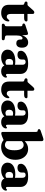

<svg xmlns="http://www.w3.org/2000/svg" viewBox="1306 -2096 801 3454"><g transform="rotate(90 1707.0 -368.5)"><path d="M46.5 -403.5 25 -410Q7 -417.5 7 -436Q7 -447.5 15 -454.8Q23 -462 35.5 -462H62.5Q70.5 -462 77.5 -466.8Q84.5 -471.5 94 -484L158 -556.5Q180 -584.5 202 -584.5Q230.5 -584.5 230.5 -553V-462H338Q366 -462 366 -439.5Q366 -423.5 351.2 -412.5Q336.5 -401.5 303.5 -401.5H230.5V-159Q230.5 -89 280.5 -89Q299.5 -89 311 -98.8Q322.5 -108.5 331.2 -119.8Q340 -131 350 -136Q366 -137.5 365.5 -114Q362.5 -61.5 320.2 -25.2Q278 11 213 11Q142 11 103.8 -23.5Q65.5 -58 65.5 -130V-373Q65.5 -387 61.2 -393.2Q57 -399.5 46.5 -403.5Z M609.5 -438.5 614.5 -364Q632 -419.5 666.2 -446.8Q700.5 -474 742 -474Q787 -474 812 -445.5Q837 -417 837 -362Q837 -310 815.5 -285.2Q794 -260.5 760 -260.5Q726 -260.5 708.8 -277.8Q691.5 -295 691 -325.5V-344.5Q690.5 -372.5 667 -372.5Q647 -372.5 632.2 -346.2Q617.5 -320 617.5 -265V-93.5Q617.5 -62.5 641 -58.5L680 -52Q703.5 -48.5 703.5 -25.5Q703.5 0 673.5 0H435Q405.5 0 405.5 -25.5Q405.5 -42 423.5 -52L438 -56.5Q445.5 -60 449 -67.2Q452.5 -74.5 452.5 -92V-340Q452.5 -354.5 448.8 -360.5Q445 -366.5 437.5 -369L419 -371.5Q402 -378.5 402 -394Q402 -412.5 428 -422.5L538.5 -459Q573.5 -472 585.5 -472Q595.5 -472 601.5 -464.5Q607.5 -457 609.5 -438.5Z M872.5 -103.5Q872.5 -167.5 928 -205.2Q983.5 -243 1086 -243Q1119 -243 1144.5 -236.5V-373Q1144.5 -399 1131.5 -413.8Q1118.5 -428.5 1095.5 -428.5Q1074.5 -428.5 1062.2 -418.8Q1050 -409 1050 -394V-356Q1050 -321.5 1027 -301.8Q1004 -282 963 -282Q893 -282 893 -343.5Q893 -374.5 919.2 -404.2Q945.5 -434 998 -453.8Q1050.5 -473.5 1128.5 -473.5Q1220.5 -473.5 1265 -436.5Q1309.5 -399.5 1309.5 -335V-99Q1309.5 -75 1329.5 -75Q1342.5 -75 1350 -88Q1355 -93.5 1360.5 -93.5Q1376 -93.5 1376 -73.5Q1376 -55.5 1363 -35.5Q1350 -15.5 1324.8 -2Q1299.5 11.5 1262.5 11.5Q1221.5 11.5 1194.5 -4.2Q1167.5 -20 1160 -46.5Q1134.5 -18.5 1095.5 -3.5Q1056.5 11.5 1013.5 11.5Q950 11.5 911.2 -20.8Q872.5 -53 872.5 -103.5ZM1039 -133Q1039 -99.5 1055.2 -82.5Q1071.5 -65.5 1097.5 -65.5Q1123 -65.5 1144.5 -80.5V-196.5Q1125.5 -203.5 1103.5 -203.5Q1073.5 -203.5 1056.2 -185Q1039 -166.5 1039 -133Z M1427.5 -403.5 1406 -410Q1388 -417.5 1388 -436Q1388 -447.5 1396 -454.8Q1404 -462 1416.5 -462H1443.5Q1451.5 -462 1458.5 -466.8Q1465.5 -471.5 1475 -484L1539 -556.5Q1561 -584.5 1583 -584.5Q1611.5 -584.5 1611.5 -553V-462H1719Q1747 -462 1747 -439.5Q1747 -423.5 1732.2 -412.5Q1717.5 -401.5 1684.5 -401.5H1611.5V-159Q1611.5 -89 1661.5 -89Q1680.5 -89 1692 -98.8Q1703.5 -108.5 1712.2 -119.8Q1721 -131 1731 -136Q1747 -137.5 1746.5 -114Q1743.5 -61.5 1701.2 -25.2Q1659 11 1594 11Q1523 11 1484.8 -23.5Q1446.5 -58 1446.5 -130V-373Q1446.5 -387 1442.2 -393.2Q1438 -399.5 1427.5 -403.5Z M1787 -103.5Q1787 -167.5 1842.5 -205.2Q1898 -243 2000.5 -243Q2033.5 -243 2059 -236.5V-373Q2059 -399 2046 -413.8Q2033 -428.5 2010 -428.5Q1989 -428.5 1976.8 -418.8Q1964.5 -409 1964.5 -394V-356Q1964.5 -321.5 1941.5 -301.8Q1918.5 -282 1877.5 -282Q1807.5 -282 1807.5 -343.5Q1807.5 -374.5 1833.8 -404.2Q1860 -434 1912.5 -453.8Q1965 -473.5 2043 -473.5Q2135 -473.5 2179.5 -436.5Q2224 -399.5 2224 -335V-99Q2224 -75 2244 -75Q2257 -75 2264.5 -88Q2269.5 -93.5 2275 -93.5Q2290.5 -93.5 2290.5 -73.5Q2290.5 -55.5 2277.5 -35.5Q2264.5 -15.5 2239.2 -2Q2214 11.5 2177 11.5Q2136 11.5 2109 -4.2Q2082 -20 2074.5 -46.5Q2049 -18.5 2010 -3.5Q1971 11.5 1928 11.5Q1864.5 11.5 1825.8 -20.8Q1787 -53 1787 -103.5ZM1953.5 -133Q1953.5 -99.5 1969.8 -82.5Q1986 -65.5 2012 -65.5Q2037.5 -65.5 2059 -80.5V-196.5Q2040 -203.5 2018 -203.5Q1988 -203.5 1970.8 -185Q1953.5 -166.5 1953.5 -133Z M2518.5 -718V-413Q2548.5 -442.5 2583.2 -458Q2618 -473.5 2659 -473.5Q2715.5 -473.5 2759.5 -445Q2803.5 -416.5 2828.8 -365.2Q2854 -314 2854 -245Q2854 -166.5 2823.8 -108.8Q2793.5 -51 2741 -19.5Q2688.5 12 2621.5 12Q2548 12 2499 -32L2436 -5.5Q2397.5 9.5 2378 9.5Q2352.5 9.5 2352.5 -16V-616Q2352.5 -630.5 2348.8 -636.2Q2345 -642 2337 -644.5L2319 -647Q2302 -654 2302 -670Q2302 -688 2327.5 -698L2438 -736Q2472.5 -749 2488.5 -749Q2503 -749 2510.8 -740.2Q2518.5 -731.5 2518.5 -718ZM2589 -393Q2549 -393 2518.5 -359V-87.5Q2547.5 -56 2587.5 -56Q2629 -56 2655.8 -97Q2682.5 -138 2682.5 -227.5Q2682.5 -313.5 2656.2 -353.2Q2630 -393 2589 -393Z M2905.5 -103.5Q2905.5 -167.5 2961 -205.2Q3016.5 -243 3119 -243Q3152 -243 3177.5 -236.5V-373Q3177.5 -399 3164.5 -413.8Q3151.5 -428.5 3128.5 -428.5Q3107.5 -428.5 3095.2 -418.8Q3083 -409 3083 -394V-356Q3083 -321.5 3060 -301.8Q3037 -282 2996 -282Q2926 -282 2926 -343.5Q2926 -374.5 2952.2 -404.2Q2978.5 -434 3031 -453.8Q3083.5 -473.5 3161.5 -473.5Q3253.5 -473.5 3298 -436.5Q3342.5 -399.5 3342.5 -335V-99Q3342.5 -75 3362.5 -75Q3375.5 -75 3383 -88Q3388 -93.5 3393.5 -93.5Q3409 -93.5 3409 -73.5Q3409 -55.5 3396 -35.5Q3383 -15.5 3357.8 -2Q3332.5 11.5 3295.5 11.5Q3254.5 11.5 3227.5 -4.2Q3200.5 -20 3193 -46.5Q3167.5 -18.5 3128.5 -3.5Q3089.5 11.5 3046.5 11.5Q2983 11.5 2944.2 -20.8Q2905.5 -53 2905.5 -103.5ZM3072 -133Q3072 -99.5 3088.2 -82.5Q3104.5 -65.5 3130.5 -65.5Q3156 -65.5 3177.5 -80.5V-196.5Q3158.5 -203.5 3136.5 -203.5Q3106.5 -203.5 3089.2 -185Q3072 -166.5 3072 -133Z"/></g></svg>

Font: Fraunces 72pt Soft
Style: Bold
Weight: 700
Version: Version 1.000;[b76b70a41]